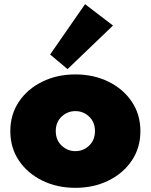

<svg xmlns="http://www.w3.org/2000/svg" viewBox="-20 -885 723 921"><path d="M341.5 16Q429.5 16 500.2 -18.8Q571 -53.5 612.2 -114.8Q653.5 -176 653.5 -256Q653.5 -336 612.2 -397.2Q571 -458.5 500.2 -493.2Q429.5 -528 341.5 -528Q253.5 -528 182.8 -493.2Q112 -458.5 70.8 -397.2Q29.5 -336 29.5 -256Q29.5 -176 70.8 -114.8Q112 -53.5 182.8 -18.8Q253.5 16 341.5 16ZM341.5 -160Q303.5 -160 275.5 -186.8Q247.5 -213.5 247.5 -256Q247.5 -299 275.5 -325.5Q303.5 -352 341.5 -352Q380 -352 407.8 -325.5Q435.5 -299 435.5 -256Q435.5 -213.5 407.8 -186.8Q380 -160 341.5 -160ZM304 -553.5 522 -762.5 388 -865 220.5 -623.5Z"/></svg>

Font: Spartan Black
Style: Regular
Weight: 900
Designer: Matt Bailey, Mirko Velimirovic
Foundry: Matt Bailey
Version: Version 1.003; ttfautohint (v1.8.3)